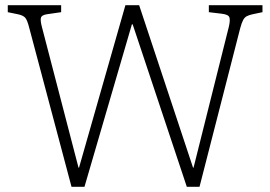

<svg xmlns="http://www.w3.org/2000/svg" viewBox="-20 -721 1042 741"><path d="M256 0 93 -613Q85 -645 76.5 -653.5Q68 -662 49 -666L10 -674V-701H216V-674L161 -666Q141 -663 138 -652.5Q135 -642 142 -616L283 -74H285L464 -701H517L725 -74H727L863 -617Q869 -642 865.5 -653.5Q862 -665 836 -668L786 -674V-701H993V-674L955 -666Q941 -663 932.5 -658.5Q924 -654 918.5 -644Q913 -634 907 -612L750 0H701L492 -627H489L306 0Z"/></svg>

Font: Literata ExtraLight
Style: Regular
Weight: 250
Designer: Latin by Veronika Burian and Jose Scaglione. Greek by Irene Vlachou. Cyrillic by Vera Evstafieva.
Foundry: TypeTogether
Version: Version 3.103;gftools[0.9.29]